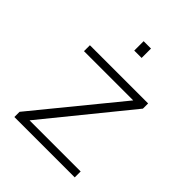

<svg xmlns="http://www.w3.org/2000/svg" viewBox="-200 -825 940 940"><g transform="rotate(45 269.5 -355.0)"><path d="M60 0V-36L414 -469H73V-510H476V-474L124 -41H478V0ZM245 -645V-710H296V-645Z"/></g></svg>

Font: Saira SemiExpanded ExtraLight
Style: Regular
Weight: 250
Width: 6
Designer: Hector Gatti with collaboration of the Omnibus-Type team
Foundry: Omnibus-Type
Version: Version 1.101